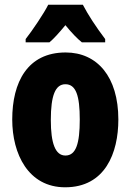

<svg xmlns="http://www.w3.org/2000/svg" viewBox="-20 -786 556 816"><path d="M332 -766H185C168 -731 116 -654 89 -620V-606H190C207 -620 230 -645 258 -679C285 -646 308 -622 328 -606H427V-620C387 -673 355 -722 332 -766ZM483 -278C483 -460 393 -563 259 -563C97 -563 32 -437 32 -278C32 -132 100 10 257 10C427 10 483 -136 483 -278ZM196 -276C196 -380 215 -428 258 -428C303 -428 319 -379 319 -278C319 -176 303 -125 258 -125C215 -125 196 -177 196 -276Z"/></svg>

Font: Noto Sans Arabic UI XCn Bk
Style: Regular
Weight: 900
Width: 2
Designer: Monotype Design Team, Nadine Chahine and Nizar Qandah
Foundry: Monotype Imaging Inc.
Version: Version 2.010